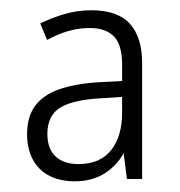

<svg xmlns="http://www.w3.org/2000/svg" viewBox="-20 -742 347 370"><path d="M156.2 -722.2Q207 -722.2 230.5 -696Q253.9 -669.9 253.9 -620.1V-397H224.6L218.3 -446.8Q204.1 -421.4 180.2 -407Q156.2 -392.6 124 -392.6Q96.2 -392.6 75.4 -403.1Q54.7 -413.6 43.5 -434.1Q32.2 -454.6 32.2 -483.9Q32.2 -516.6 47.4 -537.6Q62.5 -558.6 93.3 -569.6Q124 -580.6 169.4 -583.5L215.3 -585.9V-617.7Q215.3 -655.8 199.5 -671.9Q183.6 -688 152.8 -688Q130.9 -688 110.6 -681.9Q90.3 -675.8 70.8 -665L57.6 -696.8Q79.1 -707.5 104 -714.8Q128.9 -722.2 156.2 -722.2ZM215.3 -555.2 175.8 -552.7Q121.1 -549.8 96.2 -534.7Q71.3 -519.5 71.3 -483.9Q71.3 -455.1 87.2 -440.4Q103 -425.8 131.3 -425.8Q172.9 -425.8 194.1 -452.6Q215.3 -479.5 215.3 -524.4Z"/></svg>

Font: Open Sans SemiCondensed Light
Style: Regular
Weight: 300
Width: 4
Designer: Monotype Design Team
Foundry: Monotype Imaging Inc.
Version: Version 3.000